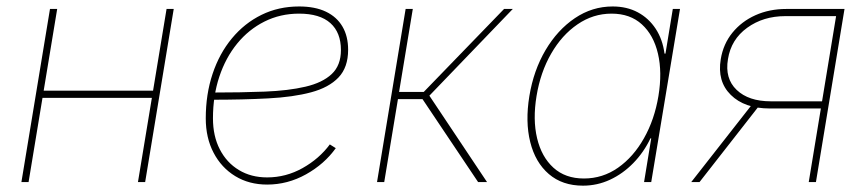

<svg xmlns="http://www.w3.org/2000/svg" viewBox="-20 -569 2706 600"><path d="M469.2 -285.6 465.3 -263.2H105L108.9 -285.6ZM158.7 -541 69.3 0H46.9L136.2 -541ZM522.9 -541 433.6 0H411.1L500.5 -541Z M814.9 7.8Q758.3 7.8 715.1 -18.6Q671.9 -44.9 647.5 -91.6Q623 -138.2 623 -199.2Q623 -274.4 644.3 -338.1Q665.5 -401.9 704.8 -449.2Q744.1 -496.6 797.4 -522.7Q850.6 -548.8 914.6 -548.8Q964.4 -548.8 998.5 -532.5Q1032.7 -516.1 1050.3 -485.8Q1067.9 -455.6 1067.9 -413.6Q1067.9 -358.4 1037.8 -326.9Q1007.8 -295.4 952.1 -280.5Q896.5 -265.6 817.6 -261.5Q738.8 -257.3 642.1 -257.3V-279.8Q732.9 -279.8 807.1 -282.7Q881.3 -285.6 934.6 -298.1Q987.8 -310.5 1016.6 -337.6Q1045.4 -364.7 1045.4 -412.6Q1045.4 -467.3 1012.5 -496.8Q979.5 -526.4 914.6 -526.4Q856 -526.4 806.6 -501.7Q757.3 -477.1 721.2 -432.9Q685.1 -388.7 665.3 -329.1Q645.5 -269.5 645.5 -199.2Q645.5 -143.6 667 -102.1Q688.5 -60.5 726.6 -37.6Q764.6 -14.6 814.9 -14.6Q873.5 -14.6 925.5 -43.7Q977.5 -72.8 1010.7 -117.7L1029.3 -106Q993.7 -56.2 936.3 -24.2Q878.9 7.8 814.9 7.8Z M1158.2 0 1247.6 -541H1270L1227.1 -281.7H1304.2L1555.2 -541H1582.5L1321.8 -270L1502 0H1474.1L1300.3 -259.3H1223.6L1180.7 0Z M1801.8 11.2Q1737.3 11.2 1695.1 -25.1Q1652.8 -61.5 1637 -125Q1621.1 -188.5 1634.3 -269Q1647.5 -349.1 1684.8 -412.4Q1722.2 -475.6 1776.4 -512.2Q1830.6 -548.8 1894.5 -548.8Q1939 -548.8 1973.1 -530.5Q2007.3 -512.2 2029.1 -479Q2050.8 -445.8 2056.6 -401.4H2059.6L2082.5 -541H2105L2015.1 0H1992.7L2015.1 -136.7H2012.7Q1991.7 -92.8 1959 -59.3Q1926.3 -25.9 1886.2 -7.3Q1846.2 11.2 1801.8 11.2ZM1804.7 -11.2Q1863.3 -11.2 1911.4 -44.9Q1959.5 -78.6 1992.4 -137Q2025.4 -195.3 2037.6 -269Q2049.8 -343.3 2036.1 -401.4Q2022.5 -459.5 1985.8 -492.9Q1949.2 -526.4 1891.1 -526.4Q1833.5 -526.4 1784.7 -492.9Q1735.8 -459.5 1702.4 -401.4Q1668.9 -343.3 1656.7 -269Q1644.5 -195.3 1658.4 -137Q1672.4 -78.6 1709.5 -44.9Q1746.6 -11.2 1804.7 -11.2Z M2529.8 0H2507.3L2592.8 -518.6H2434.1Q2365.2 -518.6 2314.9 -482.2Q2264.6 -445.8 2254.9 -384.3Q2244.6 -323.7 2282 -288.1Q2319.3 -252.4 2388.7 -252.4H2559.6L2556.2 -230H2385.7Q2306.6 -230 2263.7 -272.5Q2220.7 -314.9 2232.4 -384.3Q2240.2 -431.6 2268.8 -466.8Q2297.4 -502 2340.8 -521.5Q2384.3 -541 2437 -541H2619.1ZM2166 0H2140.1L2332.5 -245.6H2357.9Z"/></svg>

Font: Inter 17pt Thin
Style: Italic
Weight: 250
Italic angle: -9.3988°
Version: Version 4.001;git-66647c0bb